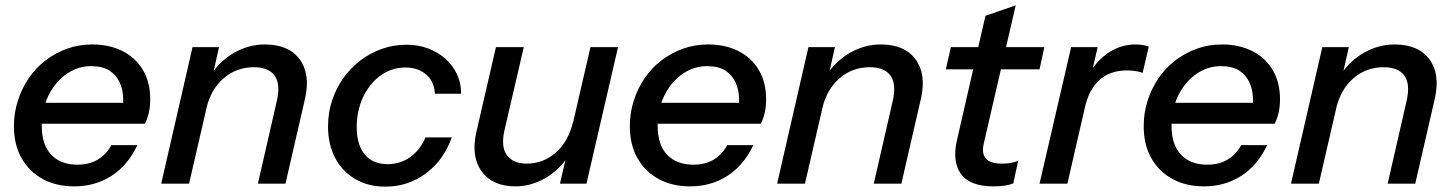

<svg xmlns="http://www.w3.org/2000/svg" viewBox="-20 -686 5432 717"><path d="M257 10Q191 10 140.5 -17Q90 -44 61 -94.5Q32 -145 32 -215Q32 -264 46.5 -309.5Q61 -355 87 -393.5Q113 -432 149.5 -460Q186 -488 230 -504Q274 -520 325 -520Q388 -520 437 -495.5Q486 -471 513.5 -425Q541 -379 541 -315Q541 -289 536 -266Q531 -243 521 -224H101L118 -302H465L433 -256Q441 -288 440 -320Q439 -352 426.5 -379Q414 -406 388.5 -422.5Q363 -439 320 -439Q287 -439 258.5 -426.5Q230 -414 207.5 -393Q185 -372 168.5 -343.5Q152 -315 144 -282.5Q136 -250 136 -216Q136 -145 171.5 -108Q207 -71 269 -71Q313 -71 344.5 -89.5Q376 -108 396 -144H493Q457 -68 396 -29Q335 10 257 10Z M582 0 699 -510H798L771 -390H776L686 0ZM943 0 1014 -310Q1028 -372 1005.5 -403.5Q983 -435 928 -435Q863 -435 815 -393.5Q767 -352 750 -279L765 -403Q800 -458 854.5 -489Q909 -520 969 -520Q1058 -520 1099 -464.5Q1140 -409 1119 -317L1046 0Z M1419 11Q1355 11 1306.5 -17.5Q1258 -46 1231.5 -96.5Q1205 -147 1205 -213Q1205 -265 1220 -310.5Q1235 -356 1262 -394Q1289 -432 1325.5 -460Q1362 -488 1406 -503.5Q1450 -519 1498 -519Q1542 -519 1579 -505Q1616 -491 1643.5 -466.5Q1671 -442 1686.5 -409Q1702 -376 1702 -336H1604Q1603 -366 1589 -387.5Q1575 -409 1551 -421.5Q1527 -434 1494 -434Q1463 -434 1435.5 -423Q1408 -412 1385.5 -391.5Q1363 -371 1346.5 -343.5Q1330 -316 1321 -282Q1312 -248 1312 -211Q1312 -146 1342 -109.5Q1372 -73 1427 -73Q1475 -73 1512 -99.5Q1549 -126 1569 -173H1667Q1637 -88 1570.5 -38.5Q1504 11 1419 11Z M1905 10Q1820 10 1779 -45.5Q1738 -101 1759 -193L1832 -510H1936L1864 -200Q1850 -139 1872.5 -107Q1895 -75 1947 -75Q2009 -75 2056 -116.5Q2103 -158 2120 -231L2105 -107Q2070 -52 2016.5 -21Q1963 10 1905 10ZM2071 0 2099 -120H2095L2185 -510H2288L2170 0Z M2557 10Q2491 10 2440.5 -17Q2390 -44 2361 -94.5Q2332 -145 2332 -215Q2332 -264 2346.5 -309.5Q2361 -355 2387 -393.5Q2413 -432 2449.5 -460Q2486 -488 2530 -504Q2574 -520 2625 -520Q2688 -520 2737 -495.5Q2786 -471 2813.5 -425Q2841 -379 2841 -315Q2841 -289 2836 -266Q2831 -243 2821 -224H2401L2418 -302H2765L2733 -256Q2741 -288 2740 -320Q2739 -352 2726.5 -379Q2714 -406 2688.5 -422.5Q2663 -439 2620 -439Q2587 -439 2558.5 -426.5Q2530 -414 2507.5 -393Q2485 -372 2468.5 -343.5Q2452 -315 2444 -282.5Q2436 -250 2436 -216Q2436 -145 2471.5 -108Q2507 -71 2569 -71Q2613 -71 2644.5 -89.5Q2676 -108 2696 -144H2793Q2757 -68 2696 -29Q2635 10 2557 10Z M2882 0 2999 -510H3098L3071 -390H3076L2986 0ZM3243 0 3314 -310Q3328 -372 3305.5 -403.5Q3283 -435 3228 -435Q3163 -435 3115 -393.5Q3067 -352 3050 -279L3065 -403Q3100 -458 3154.5 -489Q3209 -520 3269 -520Q3358 -520 3399 -464.5Q3440 -409 3419 -317L3346 0Z M3690 10Q3602 10 3568.5 -36.5Q3535 -83 3554 -164L3660 -627L3773 -666L3654 -151Q3645 -113 3661.5 -94Q3678 -75 3722 -75Q3742 -75 3756.5 -78Q3771 -81 3782 -85L3764 -1Q3751 4 3733 7Q3715 10 3690 10ZM3512 -427 3531 -510H3880L3862 -427Z M3862 0 3980 -510H4079L4050 -383H4054L3966 0ZM4031 -283 4045 -405Q4072 -457 4118.5 -488.5Q4165 -520 4221 -520Q4237 -520 4249.5 -517.5Q4262 -515 4270 -512L4247 -414Q4238 -418 4221 -420.5Q4204 -423 4189 -423Q4125 -423 4085.5 -387Q4046 -351 4031 -283Z M4476 10Q4410 10 4359.5 -17Q4309 -44 4280 -94.5Q4251 -145 4251 -215Q4251 -264 4265.5 -309.5Q4280 -355 4306 -393.5Q4332 -432 4368.5 -460Q4405 -488 4449 -504Q4493 -520 4544 -520Q4607 -520 4656 -495.5Q4705 -471 4732.5 -425Q4760 -379 4760 -315Q4760 -289 4755 -266Q4750 -243 4740 -224H4320L4337 -302H4684L4652 -256Q4660 -288 4659 -320Q4658 -352 4645.5 -379Q4633 -406 4607.5 -422.5Q4582 -439 4539 -439Q4506 -439 4477.5 -426.5Q4449 -414 4426.5 -393Q4404 -372 4387.5 -343.5Q4371 -315 4363 -282.5Q4355 -250 4355 -216Q4355 -145 4390.5 -108Q4426 -71 4488 -71Q4532 -71 4563.5 -89.5Q4595 -108 4615 -144H4712Q4676 -68 4615 -29Q4554 10 4476 10Z M4801 0 4918 -510H5017L4990 -390H4995L4905 0ZM5162 0 5233 -310Q5247 -372 5224.5 -403.5Q5202 -435 5147 -435Q5082 -435 5034 -393.5Q4986 -352 4969 -279L4984 -403Q5019 -458 5073.5 -489Q5128 -520 5188 -520Q5277 -520 5318 -464.5Q5359 -409 5338 -317L5265 0Z"/></svg>

Font: Instrument Sans Medium
Style: Italic
Weight: 500
Italic angle: -13°
Designer: Rodrigo Fuenzalida
Foundry: fragTYPE
Version: Version 1.000;gftools[0.9.28]